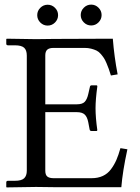

<svg xmlns="http://www.w3.org/2000/svg" viewBox="-20 -815 610 836"><path d="M345 -717.5Q331.5 -731 331.5 -749.5Q331.5 -768.1 345 -781.5Q358.4 -794.9 377 -794.9Q395.5 -794.9 408.9 -781.5Q422.4 -768.1 422.4 -749.5Q422.4 -731 408.9 -717.5Q395.5 -704.1 377 -704.1Q358.4 -704.1 345 -717.5ZM155.5 -717Q142.1 -730.5 142.1 -749Q142.1 -767.6 155.5 -781Q168.9 -794.4 187.5 -794.4Q206.1 -794.4 219.5 -781Q232.9 -767.6 232.9 -749Q232.9 -730.5 219.5 -717Q206.1 -703.6 187.5 -703.6Q168.9 -703.6 155.5 -717ZM348.1 -606.4H213.4Q194.8 -606.4 186 -598.9Q177.2 -591.3 177.2 -573.7V-360.8H314Q338.4 -360.8 348.6 -371.3Q358.9 -381.8 364.3 -405.3L371.1 -435.1Q372.1 -443.4 378.4 -443.4H400.4Q403.8 -443.4 403.8 -439Q396 -381.8 396 -343.8Q396 -302.7 403.8 -248L401.4 -244.6H378.4Q371.1 -244.6 370.1 -252L364.3 -282.7Q359.9 -305.7 348.9 -316.2Q337.9 -326.7 314 -326.7H177.2V-71.8Q177.2 -53.2 186.3 -46.1Q195.3 -39.1 213.4 -39.1H378.9Q406.2 -39.1 427.5 -48.8Q448.7 -58.6 463.1 -77.9Q477.5 -97.2 486.8 -118.7Q496.1 -140.1 504.4 -169.9L534.7 -165Q513.7 -68.4 508.3 0H214.4L136.7 -1L8.8 1L7.3 -1V-21Q7.3 -27.8 15.1 -27.8H44.9Q73.7 -27.8 85.2 -38.8Q96.7 -49.8 96.7 -71.8V-572.8Q96.7 -596.7 85 -607.2Q73.2 -617.7 44.9 -617.7H15.1Q7.3 -617.7 7.3 -624.5V-644.5L9.3 -646.5L137.2 -644.5L214.8 -645.5L471.2 -646.5Q477.5 -566.9 492.2 -491.2L462.9 -486.3Q457 -504.9 453.6 -514.9Q450.2 -524.9 443.8 -539.8Q437.5 -554.7 432.1 -562.7Q426.8 -570.8 418.2 -580.6Q409.7 -590.3 399.9 -595Q390.1 -599.6 377 -603Q363.8 -606.4 348.1 -606.4Z"/></svg>

Font: Libertinage
Style: b
Weight: 400
Designer: OSP
Foundry: OSP
Version: Version 1.0; 2008; OFL relea